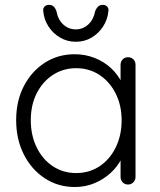

<svg xmlns="http://www.w3.org/2000/svg" viewBox="-20 -740 642 770"><path d="M493.5 -510.5Q506.8 -510.5 515.1 -501.8Q523.5 -493 523.5 -480.2V-30.2Q523.5 -17.8 514.8 -8.9Q506 0 493.5 0Q480.2 0 471.9 -8.9Q463.5 -17.8 463.5 -30.2V-149L481 -156.5Q481 -129.2 465.5 -99.9Q450 -70.5 423 -45.8Q396 -21 359.4 -5.5Q322.8 10 280.2 10Q212.8 10 159.4 -25.1Q106 -60.2 75.4 -120.9Q44.8 -181.5 44.8 -258Q44.8 -335.5 75.8 -395Q106.8 -454.5 159.9 -488.5Q213 -522.5 279.2 -522.5Q322.2 -522.5 359.8 -507.6Q397.2 -492.8 425.2 -466.8Q453.2 -440.8 468.9 -407.5Q484.5 -374.2 484.5 -337.8L463.5 -353.2V-480.2Q463.5 -492.8 471.9 -501.6Q480.2 -510.5 493.5 -510.5ZM285.5 -46Q338.5 -46 379.8 -73.6Q421 -101.2 444.4 -149.4Q467.8 -197.5 467.8 -258Q467.8 -316.5 444.4 -363.9Q421 -411.2 379.8 -438.9Q338.5 -466.5 285.5 -466.5Q233.5 -466.5 192.2 -439.6Q151 -412.8 127.2 -365.8Q103.5 -318.8 103.5 -258Q103.5 -197.5 126.9 -149.4Q150.2 -101.2 191.5 -73.6Q232.8 -46 285.5 -46ZM284 -572.5Q250 -572.5 221.5 -589Q193 -605.5 174.9 -633.2Q156.8 -661 153.8 -693.2Q151.2 -704.8 157.9 -712.6Q164.5 -720.5 175.2 -720.5Q188 -720.5 195 -714Q202 -707.5 206 -696.5Q212.5 -661 233.9 -641.6Q255.2 -622.2 284 -622.2Q312.8 -622.2 334.1 -642Q355.5 -661.8 362 -696.5Q367 -707.5 373.5 -714Q380 -720.5 392.8 -720.5Q403.8 -720.5 410.4 -712.8Q417 -705 414.5 -693.8Q411.5 -661.5 393.4 -633.6Q375.2 -605.8 347.1 -589.1Q319 -572.5 284 -572.5Z"/></svg>

Font: Quicksand Variable Light
Style: Regular
Weight: 300
Designer: Andrew Paglinawan
Foundry: Andrew Paglinawan
Version: Version 3.004